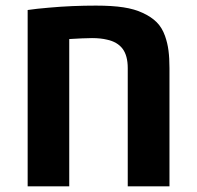

<svg xmlns="http://www.w3.org/2000/svg" viewBox="-20 -661 697 681"><path d="M78.1 0V-625.5Q93.8 -627.9 112.3 -629.9Q130.9 -631.8 153.3 -633.8Q195.8 -637.7 237.5 -639.4Q279.3 -641.1 320.3 -641.1Q377.9 -641.1 417.7 -635Q457.5 -628.9 486.3 -615.2Q516.1 -601.6 535.4 -582.5Q554.7 -563.5 565.4 -533.2Q574.2 -508.3 577.6 -481.7Q581.1 -455.1 581.1 -419.4V0H433.1V-419.4Q433.1 -463.9 414.6 -488.3Q396 -512.7 358.9 -520.5Q349.1 -522.9 335.9 -524.4Q322.8 -525.9 306.6 -525.9Q290 -525.9 270 -524.9Q250 -523.9 225.6 -522.5V0Z"/></svg>

Font: Wonky
Style: Regular
Weight: 400
Designer: Monotype Design Team
Foundry: Monotype Imaging Inc.
Version: Version 3.000